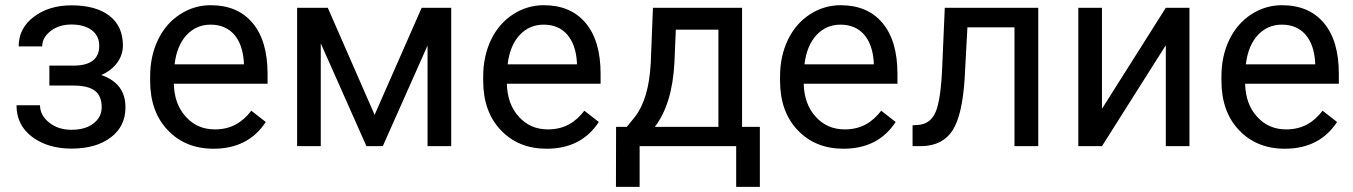

<svg xmlns="http://www.w3.org/2000/svg" viewBox="-20 -558 5167 733"><path d="M358.9 -383.8C358.9 -334.5 328.1 -309.1 266.6 -307.6H168.5V-231.4H258.8C333.5 -231.4 368.2 -207.5 368.2 -148.4C368.2 -123 357.4 -102.5 336.4 -86.4C315.4 -70.3 287.6 -62.5 252.9 -62.5C218.8 -62.5 190.4 -71.8 167.5 -90.3C144.5 -108.4 132.8 -130.4 132.8 -156.2H43C43 -105.5 63 -65.4 102.5 -35.6C142.1 -5.9 191.9 9.3 252.9 9.3C315.4 9.3 365.2 -4.9 402.8 -33.2C440.4 -61.5 459 -100.1 459 -148.4C459 -209.5 428.2 -250.5 366.7 -271.5C419.4 -294.9 449.2 -336.9 449.2 -384.3C449.2 -433.6 432.1 -471.2 397.5 -498C362.8 -524.4 314.9 -537.6 252.9 -537.6C195.3 -537.6 147.5 -522.9 108.9 -493.7C70.3 -464.4 51.3 -426.8 51.3 -380.9H141.1C141.1 -403.3 151.9 -422.9 173.3 -439.5C194.3 -456.1 221.2 -464.4 252.9 -464.4C318.8 -464.4 358.9 -433.1 358.9 -383.8Z M795.4 9.8C883.8 9.8 950.2 -24.4 994.6 -92.3L939.5 -135.3C906.2 -92.3 864.3 -64 800.3 -64C755.4 -64 718.3 -80.1 689.5 -112.3C660.2 -144 645 -186 643.6 -238.3H1001.5V-275.9C1001.5 -360.4 982.4 -424.8 944.3 -470.2C906.2 -515.6 853 -538.1 784.2 -538.1C742.2 -538.1 703.1 -526.4 667.5 -503.4C631.3 -480 603.5 -447.8 583.5 -406.7C563.5 -365.2 553.2 -318.4 553.2 -266.1V-249.5C553.2 -170.9 575.7 -107.9 620.6 -61C665.5 -13.7 723.6 9.8 795.4 9.8ZM784.2 -463.9C859.9 -463.9 905.8 -411.1 911.1 -319.3V-312.5H646.5C652.3 -360.4 667.5 -397.5 692.4 -424.3C717.3 -450.7 747.6 -463.9 784.2 -463.9Z M1231.4 -528.3H1114.3V0H1204.6V-392.6L1378.9 0H1441.4L1612.3 -384.3V0H1702.6V-528.3H1589.8L1410.2 -119.6Z M2066.9 9.8C2155.3 9.8 2221.7 -24.4 2266.1 -92.3L2210.9 -135.3C2177.7 -92.3 2135.7 -64 2071.8 -64C2026.9 -64 1989.7 -80.1 1960.9 -112.3C1931.6 -144 1916.5 -186 1915 -238.3H2272.9V-275.9C2272.9 -360.4 2253.9 -424.8 2215.8 -470.2C2177.7 -515.6 2124.5 -538.1 2055.7 -538.1C2013.7 -538.1 1974.6 -526.4 1939 -503.4C1902.8 -480 1875 -447.8 1855 -406.7C1835 -365.2 1824.7 -318.4 1824.7 -266.1V-249.5C1824.7 -170.9 1847.2 -107.9 1892.1 -61C1937 -13.7 1995.1 9.8 2066.9 9.8ZM2055.7 -463.9C2131.3 -463.9 2177.2 -411.1 2182.6 -319.3V-312.5H1918C1923.8 -360.4 1939 -397.5 1963.9 -424.3C1988.8 -450.7 2019 -463.9 2055.7 -463.9Z M2332 -73.7 2331.5 155.3H2421.9V0H2790.5V155.3H2880.9V-73.7H2813V-528.3H2472.7L2464.4 -317.4C2459.5 -226.1 2439.5 -157.7 2404.3 -112.3L2373 -73.7ZM2480 -73.7C2524.4 -131.8 2549.3 -213.9 2554.7 -318.8L2560.1 -444.8H2722.7V-73.7Z M3200.2 9.8C3288.6 9.8 3355 -24.4 3399.4 -92.3L3344.2 -135.3C3311 -92.3 3269 -64 3205.1 -64C3160.2 -64 3123 -80.1 3094.2 -112.3C3064.9 -144 3049.8 -186 3048.3 -238.3H3406.2V-275.9C3406.2 -360.4 3387.2 -424.8 3349.1 -470.2C3311 -515.6 3257.8 -538.1 3189 -538.1C3147 -538.1 3107.9 -526.4 3072.3 -503.4C3036.1 -480 3008.3 -447.8 2988.3 -406.7C2968.3 -365.2 2958 -318.4 2958 -266.1V-249.5C2958 -170.9 2980.5 -107.9 3025.4 -61C3070.3 -13.7 3128.4 9.8 3200.2 9.8ZM3189 -463.9C3264.6 -463.9 3310.5 -411.1 3315.9 -319.3V-312.5H3051.3C3057.1 -360.4 3072.3 -397.5 3097.2 -424.3C3122.1 -450.7 3152.3 -463.9 3189 -463.9Z M3586.9 -528.3 3577.1 -302.2C3573.7 -219.7 3565.4 -163.1 3552.7 -132.3C3540 -101.6 3519 -85 3489.7 -81.5L3463.9 -79.6V0H3500C3553.2 -1.5 3592.3 -22 3617.2 -61C3641.6 -100.1 3656.7 -165 3662.6 -255.9L3673.3 -453.6H3853V0H3943.8V-528.3Z M4187 -142.6V-528.3H4096.7V0H4187L4430.7 -385.3V0H4521V-528.3H4430.7Z M4885.3 9.8C4973.6 9.8 5040 -24.4 5084.5 -92.3L5029.3 -135.3C4996.1 -92.3 4954.1 -64 4890.1 -64C4845.2 -64 4808.1 -80.1 4779.3 -112.3C4750 -144 4734.9 -186 4733.4 -238.3H5091.3V-275.9C5091.3 -360.4 5072.3 -424.8 5034.2 -470.2C4996.1 -515.6 4942.9 -538.1 4874 -538.1C4832 -538.1 4793 -526.4 4757.3 -503.4C4721.2 -480 4693.4 -447.8 4673.3 -406.7C4653.3 -365.2 4643.1 -318.4 4643.1 -266.1V-249.5C4643.1 -170.9 4665.5 -107.9 4710.4 -61C4755.4 -13.7 4813.5 9.8 4885.3 9.8ZM4874 -463.9C4949.7 -463.9 4995.6 -411.1 5001 -319.3V-312.5H4736.3C4742.2 -360.4 4757.3 -397.5 4782.2 -424.3C4807.1 -450.7 4837.4 -463.9 4874 -463.9Z"/></svg>

Font: Roboto
Style: Regular
Weight: 400
Designer: Google
Version: Version 2.137; 2017